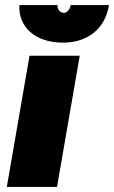

<svg xmlns="http://www.w3.org/2000/svg" viewBox="-20 -741 452 761"><path d="M7 0H206L296 -520H97ZM230 -572C322 -572 396 -622 412 -721H260C257 -703 246 -690 233 -690C217 -690 206 -706 208 -721H57C52 -637 116 -572 230 -572Z"/></svg>

Font: Fixel Display Black
Style: Italic
Weight: 900
Italic angle: -10°
Designer: AlfaBravo + MacPaw
Foundry: Kyrylo Tkachov, Marchela Mozhyna, Serhii Makarenko, Maria Weinstein, Zakhar Kryvoshyya
Version: Version 1.210;Glyphs 3.2 (3217)